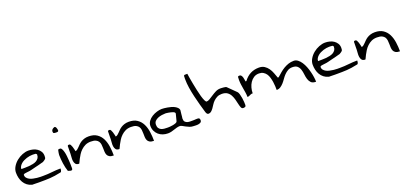

<svg xmlns="http://www.w3.org/2000/svg" viewBox="9 -1241 4122 1962"><g transform="rotate(-20 2070.0 -259.5)"><path d="M18.6 -171.9Q18.6 -205.1 37.1 -236.3Q55.7 -267.6 84.5 -291Q113.3 -314.5 147.9 -328.1Q182.6 -341.8 213.9 -341.8Q239.3 -341.8 264.2 -335.4Q289.1 -329.1 308.6 -315.4Q328.1 -301.8 340.3 -281.7Q352.5 -261.7 352.5 -234.4Q352.5 -221.7 351.1 -214.4Q349.6 -207 344.7 -201.7Q339.8 -196.3 332.5 -191.9Q325.2 -187.5 314.5 -180.7Q308.6 -179.7 296.9 -176.3Q285.2 -172.9 270 -168.9Q254.9 -165 238.3 -161.1Q221.7 -157.2 206.5 -153.3Q191.4 -149.4 179.7 -146.5Q168 -143.6 162.1 -142.6Q159.2 -141.6 149.4 -140.6Q139.6 -139.6 128.4 -138.2Q117.2 -136.7 107.4 -135.3Q97.7 -133.8 95.7 -132.8Q92.8 -131.8 89.4 -128.4Q85.9 -125 85.9 -124Q85.9 -104.5 96.7 -91.3Q107.4 -78.1 124 -69.3Q140.6 -60.5 161.6 -56.2Q182.6 -51.8 203.1 -49.3Q223.6 -46.9 241.2 -46.9Q258.8 -46.9 269.5 -46.9Q318.4 -46.9 365.2 -52.2Q412.1 -57.6 460.9 -57.6V-49.8Q460.9 -43.9 459.5 -37.6Q458 -31.2 455.1 -25.9Q452.1 -20.5 447.3 -19.5Q410.2 -11.7 381.3 -7.3Q352.5 -2.9 327.1 -1.5Q301.8 0 274.4 0.5Q247.1 1 213.9 1H197.3Q186.5 1 173.8 0.5Q161.1 0 149.4 0H132.8Q102.5 -7.8 80.6 -24.9Q58.6 -42 44.9 -65.4Q31.2 -88.9 24.9 -116.2Q18.6 -143.6 18.6 -171.9ZM237.3 -287.1Q224.6 -287.1 208.5 -284.7Q192.4 -282.2 175.3 -276.9Q158.2 -271.5 141.6 -263.2Q125 -254.9 112.3 -243.7Q99.6 -232.4 91.3 -218.8Q83 -205.1 83 -188.5H123Q144.5 -188.5 167 -190.4Q189.5 -192.4 210.9 -196.8Q232.4 -201.2 248.5 -210.4Q264.6 -219.7 274.9 -234.4Q285.2 -249 285.2 -270.5V-275.4L275.4 -285.2Q273.4 -285.2 268.1 -285.6Q262.7 -286.1 256.8 -286.6Q251 -287.1 245.6 -287.1Q240.2 -287.1 237.3 -287.1Z M523.4 -8.8Q516.6 -28.3 511.2 -51.3Q505.9 -74.2 502.4 -98.6Q499 -123 497.1 -146.5Q495.1 -169.9 495.1 -190.4Q495.1 -193.4 496.1 -201.7Q497.1 -210 498.5 -218.8Q500 -227.5 502 -235.8Q503.9 -244.1 504.9 -247.1Q505.9 -248 513.7 -249Q521.5 -250 523.4 -250Q536.1 -250 543.9 -236.3Q551.8 -222.7 557.6 -201.2Q563.5 -179.7 565.9 -153.8Q568.4 -127.9 570.3 -104Q572.3 -80.1 572.3 -61.5Q572.3 -43 572.3 -36.1Q572.3 -33.2 572.8 -26.9Q573.2 -20.5 572.3 -14.2Q571.3 -7.8 567.9 -3.9Q564.5 0 556.6 0H552.7Q550.8 0 546.9 -1.5Q543 -2.9 538.1 -4.4Q533.2 -5.9 529.3 -6.8Q525.4 -7.8 523.4 -8.8ZM512.7 -439.5Q512.7 -463.9 543.9 -475.6Q550.8 -478.5 556.2 -473.6Q561.5 -468.8 564.9 -460.9Q568.4 -453.1 569.8 -444.8Q571.3 -436.5 571.3 -432.6Q571.3 -426.8 568.4 -423.3Q565.4 -419.9 561 -418.9Q556.6 -418 551.8 -418H543.9Q530.3 -418 521.5 -420.9Q512.7 -423.8 512.7 -439.5Z M844.7 -210Q810.5 -210 784.7 -197.8Q758.8 -185.5 738.3 -166Q717.8 -146.5 704.1 -124.5Q690.4 -102.5 680.2 -83Q669.9 -63.5 664.6 -50.8Q659.2 -38.1 657.2 -38.1Q630.9 -38.1 620.1 -51.8Q609.4 -65.4 606.4 -85.4Q603.5 -105.5 606 -127.4Q608.4 -149.4 608.4 -166V-182.6Q608.4 -194.3 608.9 -207Q609.4 -219.7 609.4 -230.5V-247.1Q612.3 -254.9 617.2 -255.9Q622.1 -256.8 627.9 -256.8Q636.7 -256.8 642.6 -246.6Q648.4 -236.3 653.3 -221.7Q658.2 -207 661.1 -192.9Q664.1 -178.7 666 -170.9Q677.7 -172.9 687.5 -180.7Q697.3 -188.5 707.5 -199.2Q717.8 -210 729.5 -221.7Q741.2 -233.4 756.8 -243.7Q772.5 -253.9 793.5 -260.7Q814.5 -267.6 841.8 -267.6Q896.5 -267.6 931.6 -243.7Q966.8 -219.7 985.8 -181.2Q1004.9 -142.6 1011.7 -94.2Q1018.6 -45.9 1018.6 3.9Q989.3 3.9 973.1 -5.4Q957 -14.6 950.2 -29.8Q943.4 -44.9 942.4 -64Q941.4 -83 941.4 -103Q941.4 -123 939 -142.6Q936.5 -162.1 927.2 -176.8Q918 -191.4 898.9 -200.7Q879.9 -210 844.7 -210Z M1282.2 -210Q1248 -210 1222.2 -197.8Q1196.3 -185.5 1175.8 -166Q1155.3 -146.5 1141.6 -124.5Q1127.9 -102.5 1117.7 -83Q1107.4 -63.5 1102.1 -50.8Q1096.7 -38.1 1094.7 -38.1Q1068.4 -38.1 1057.6 -51.8Q1046.9 -65.4 1043.9 -85.4Q1041 -105.5 1043.5 -127.4Q1045.9 -149.4 1045.9 -166V-182.6Q1045.9 -194.3 1046.4 -207Q1046.9 -219.7 1046.9 -230.5V-247.1Q1049.8 -254.9 1054.7 -255.9Q1059.6 -256.8 1065.4 -256.8Q1074.2 -256.8 1080.1 -246.6Q1085.9 -236.3 1090.8 -221.7Q1095.7 -207 1098.6 -192.9Q1101.6 -178.7 1103.5 -170.9Q1115.2 -172.9 1125 -180.7Q1134.8 -188.5 1145 -199.2Q1155.3 -210 1167 -221.7Q1178.7 -233.4 1194.3 -243.7Q1210 -253.9 1231 -260.7Q1252 -267.6 1279.3 -267.6Q1334 -267.6 1369.1 -243.7Q1404.3 -219.7 1423.3 -181.2Q1442.4 -142.6 1449.2 -94.2Q1456.1 -45.9 1456.1 3.9Q1426.8 3.9 1410.6 -5.4Q1394.5 -14.6 1387.7 -29.8Q1380.9 -44.9 1379.9 -64Q1378.9 -83 1378.9 -103Q1378.9 -123 1376.5 -142.6Q1374 -162.1 1364.7 -176.8Q1355.5 -191.4 1336.4 -200.7Q1317.4 -210 1282.2 -210Z M1754.9 -47.9Q1739.3 -47.9 1722.2 -43.5Q1705.1 -39.1 1688.5 -33.2Q1671.9 -27.3 1653.8 -22.9Q1635.7 -18.6 1617.2 -18.6Q1588.9 -18.6 1562.5 -27.3Q1536.1 -36.1 1516.1 -53.7Q1496.1 -71.3 1484.4 -96.2Q1472.7 -121.1 1472.7 -152.3Q1472.7 -179.7 1489.7 -203.1Q1506.8 -226.6 1532.2 -242.2Q1557.6 -257.8 1586.9 -266.6Q1616.2 -275.4 1639.6 -275.4Q1650.4 -275.4 1666.5 -273.9Q1682.6 -272.5 1701.7 -269Q1720.7 -265.6 1740.2 -260.3Q1759.8 -254.9 1775.9 -246.1Q1792 -237.3 1803.2 -226.1Q1814.5 -214.8 1816.4 -200.2Q1816.4 -195.3 1814.5 -183.1Q1812.5 -170.9 1811.5 -157.2Q1810.5 -143.6 1809.1 -131.3Q1807.6 -119.1 1806.6 -113.3V-107.4Q1806.6 -85.9 1816.4 -75.2Q1826.2 -64.5 1840.3 -60.1Q1854.5 -55.7 1870.1 -55.7H1901.4Q1916 -55.7 1919.9 -56.2Q1923.8 -56.6 1925.3 -56.6Q1926.8 -56.6 1930.2 -57.1Q1933.6 -57.6 1949.2 -57.6Q1961.9 -57.6 1968.8 -52.7Q1975.6 -47.9 1975.6 -32.2Q1975.6 -15.6 1964.8 -8.8Q1954.1 -2 1939.5 0.5Q1924.8 2.9 1910.2 2Q1895.5 1 1887.7 1Q1865.2 1 1845.2 -6.8Q1825.2 -14.6 1808.6 -23.9Q1792 -33.2 1778.3 -40.5Q1764.6 -47.9 1754.9 -47.9ZM1530.3 -142.6Q1530.3 -119.1 1540.5 -105Q1550.8 -90.8 1565.9 -84.5Q1581.1 -78.1 1599.6 -76.7Q1618.2 -75.2 1635.7 -75.2Q1642.6 -75.2 1658.7 -76.2Q1674.8 -77.1 1692.4 -80.6Q1710 -84 1724.1 -89.8Q1738.3 -95.7 1740.2 -104.5L1759.8 -180.7Q1761.7 -188.5 1755.9 -194.3Q1750 -200.2 1739.7 -204.1Q1729.5 -208 1717.3 -210.9Q1705.1 -213.9 1693.4 -215.8Q1681.6 -217.8 1672.4 -218.8Q1663.1 -219.7 1661.1 -219.7Q1643.6 -219.7 1620.6 -216.3Q1597.7 -212.9 1577.6 -204.6Q1557.6 -196.3 1543.9 -181.6Q1530.3 -167 1530.3 -142.6Z M2268.6 -210Q2239.3 -210 2218.3 -199.2Q2197.3 -188.5 2180.7 -172.9Q2164.1 -157.2 2152.3 -138.2Q2140.6 -119.1 2128.9 -103Q2117.2 -86.9 2104.5 -76.2Q2091.8 -65.4 2075.2 -65.4Q2063.5 -65.4 2057.1 -75.2Q2050.8 -85 2047.9 -95.7Q2035.2 -137.7 2022 -186Q2008.8 -234.4 1997.1 -284.2Q1985.4 -334 1977.5 -384.3Q1969.7 -434.6 1969.7 -480.5V-486.3Q1969.7 -491.2 1970.2 -496.6Q1970.7 -502 1970.7 -505.9V-513.7Q1972.7 -522.5 1980.5 -522.9Q1988.3 -523.4 1995.1 -523.4Q1996.1 -523.4 2002.4 -523.4Q2008.8 -523.4 2009.8 -523.4Q2011.7 -508.8 2016.6 -478.5Q2021.5 -448.2 2028.8 -411.1Q2036.1 -374 2044.4 -334.5Q2052.7 -294.9 2062 -262.7Q2071.3 -230.5 2081.1 -210Q2090.8 -189.5 2099.6 -189.5Q2114.3 -189.5 2133.8 -201.2Q2153.3 -212.9 2175.3 -227.5Q2197.3 -242.2 2222.2 -254.9Q2247.1 -267.6 2274.4 -267.6Q2280.3 -267.6 2290 -267.1Q2299.8 -266.6 2310.1 -265.6Q2320.3 -264.6 2329.6 -262.7Q2338.9 -260.7 2341.8 -256.8L2428.7 -170.9Q2436.5 -163.1 2442.4 -142.6Q2448.2 -122.1 2452.1 -98.6Q2456.1 -75.2 2457 -54.2Q2458 -33.2 2458 -21.5Q2458 -7.8 2449.2 -3.4Q2440.4 1 2428.7 1Q2413.1 1 2406.2 -14.6Q2399.4 -30.3 2394 -54.2Q2388.7 -78.1 2381.8 -105Q2375 -131.8 2362.3 -155.8Q2349.6 -179.7 2327.6 -194.8Q2305.7 -210 2268.6 -210Z M3041 -219.7Q3011.7 -219.7 2990.7 -207.5Q2969.7 -195.3 2952.1 -177.2Q2934.6 -159.2 2919.9 -137.7Q2905.3 -116.2 2889.2 -98.1Q2873 -80.1 2854.5 -67.9Q2835.9 -55.7 2811.5 -55.7Q2811.5 -74.2 2810.5 -97.7Q2809.6 -121.1 2805.7 -145.5Q2801.8 -169.9 2794.9 -193.8Q2788.1 -217.8 2775.4 -235.8Q2762.7 -253.9 2743.7 -265.1Q2724.6 -276.4 2698.2 -276.4Q2665 -276.4 2641.1 -260.7Q2617.2 -245.1 2601.1 -220.7Q2585 -196.3 2577.1 -166.5Q2569.3 -136.7 2569.3 -107.4Q2556.6 -107.4 2550.3 -105Q2543.9 -102.5 2537.6 -99.6Q2531.2 -96.7 2524.9 -93.8Q2518.6 -90.8 2506.8 -90.8Q2506.8 -115.2 2502.9 -139.2Q2499 -163.1 2495.1 -186.5Q2491.2 -210 2487.8 -233.4Q2484.4 -256.8 2484.4 -280.3V-287.1Q2484.4 -292 2484.9 -297.4Q2485.4 -302.7 2485.4 -306.6V-314.5Q2488.3 -322.3 2493.2 -323.2Q2498 -324.2 2503.9 -324.2Q2516.6 -324.2 2523.4 -314.5Q2530.3 -304.7 2534.2 -291.5Q2538.1 -278.3 2539.6 -265.1Q2541 -252 2542 -247.1H2551.8Q2583 -290 2624.5 -311.5Q2666 -333 2717.8 -333Q2752.9 -333 2776.9 -317.4Q2800.8 -301.8 2817.4 -278.3Q2834 -254.9 2844.7 -226.1Q2855.5 -197.3 2865.2 -170.9H2875Q2896.5 -190.4 2919.4 -210Q2942.4 -229.5 2966.3 -243.7Q2990.2 -257.8 3017.1 -267.1Q3043.9 -276.4 3076.2 -276.4Q3099.6 -276.4 3119.6 -261.2Q3139.6 -246.1 3155.8 -221.7Q3171.9 -197.3 3183.6 -167.5Q3195.3 -137.7 3203.1 -106.4Q3210.9 -75.2 3214.8 -46.9Q3218.8 -18.6 3218.8 2.9Q3182.6 2.9 3166 -13.7Q3149.4 -30.3 3141.6 -55.2Q3133.8 -80.1 3130.9 -108.9Q3127.9 -137.7 3120.1 -162.1Q3112.3 -186.5 3094.7 -203.1Q3077.1 -219.7 3041 -219.7Z M3245.1 -171.9Q3245.1 -205.1 3263.7 -236.3Q3282.2 -267.6 3311 -291Q3339.8 -314.5 3374.5 -328.1Q3409.2 -341.8 3440.4 -341.8Q3465.8 -341.8 3490.7 -335.4Q3515.6 -329.1 3535.2 -315.4Q3554.7 -301.8 3566.9 -281.7Q3579.1 -261.7 3579.1 -234.4Q3579.1 -221.7 3577.6 -214.4Q3576.2 -207 3571.3 -201.7Q3566.4 -196.3 3559.1 -191.9Q3551.8 -187.5 3541 -180.7Q3535.2 -179.7 3523.4 -176.3Q3511.7 -172.9 3496.6 -168.9Q3481.4 -165 3464.8 -161.1Q3448.2 -157.2 3433.1 -153.3Q3418 -149.4 3406.2 -146.5Q3394.5 -143.6 3388.7 -142.6Q3385.7 -141.6 3376 -140.6Q3366.2 -139.6 3355 -138.2Q3343.8 -136.7 3334 -135.3Q3324.2 -133.8 3322.3 -132.8Q3319.3 -131.8 3315.9 -128.4Q3312.5 -125 3312.5 -124Q3312.5 -104.5 3323.2 -91.3Q3334 -78.1 3350.6 -69.3Q3367.2 -60.5 3388.2 -56.2Q3409.2 -51.8 3429.7 -49.3Q3450.2 -46.9 3467.8 -46.9Q3485.4 -46.9 3496.1 -46.9Q3544.9 -46.9 3591.8 -52.2Q3638.7 -57.6 3687.5 -57.6V-49.8Q3687.5 -43.9 3686 -37.6Q3684.6 -31.2 3681.6 -25.9Q3678.7 -20.5 3673.8 -19.5Q3636.7 -11.7 3607.9 -7.3Q3579.1 -2.9 3553.7 -1.5Q3528.3 0 3501 0.5Q3473.6 1 3440.4 1H3423.8Q3413.1 1 3400.4 0.5Q3387.7 0 3376 0H3359.4Q3329.1 -7.8 3307.1 -24.9Q3285.2 -42 3271.5 -65.4Q3257.8 -88.9 3251.5 -116.2Q3245.1 -143.6 3245.1 -171.9ZM3463.9 -287.1Q3451.2 -287.1 3435.1 -284.7Q3418.9 -282.2 3401.9 -276.9Q3384.8 -271.5 3368.2 -263.2Q3351.6 -254.9 3338.9 -243.7Q3326.2 -232.4 3317.9 -218.8Q3309.6 -205.1 3309.6 -188.5H3349.6Q3371.1 -188.5 3393.6 -190.4Q3416 -192.4 3437.5 -196.8Q3459 -201.2 3475.1 -210.4Q3491.2 -219.7 3501.5 -234.4Q3511.7 -249 3511.7 -270.5V-275.4L3502 -285.2Q3500 -285.2 3494.6 -285.6Q3489.3 -286.1 3483.4 -286.6Q3477.5 -287.1 3472.2 -287.1Q3466.8 -287.1 3463.9 -287.1Z M3957 -210Q3922.9 -210 3897 -197.8Q3871.1 -185.5 3850.6 -166Q3830.1 -146.5 3816.4 -124.5Q3802.7 -102.5 3792.5 -83Q3782.2 -63.5 3776.9 -50.8Q3771.5 -38.1 3769.5 -38.1Q3743.2 -38.1 3732.4 -51.8Q3721.7 -65.4 3718.8 -85.4Q3715.8 -105.5 3718.3 -127.4Q3720.7 -149.4 3720.7 -166V-182.6Q3720.7 -194.3 3721.2 -207Q3721.7 -219.7 3721.7 -230.5V-247.1Q3724.6 -254.9 3729.5 -255.9Q3734.4 -256.8 3740.2 -256.8Q3749 -256.8 3754.9 -246.6Q3760.7 -236.3 3765.6 -221.7Q3770.5 -207 3773.4 -192.9Q3776.4 -178.7 3778.3 -170.9Q3790 -172.9 3799.8 -180.7Q3809.6 -188.5 3819.8 -199.2Q3830.1 -210 3841.8 -221.7Q3853.5 -233.4 3869.1 -243.7Q3884.8 -253.9 3905.8 -260.7Q3926.8 -267.6 3954.1 -267.6Q4008.8 -267.6 4043.9 -243.7Q4079.1 -219.7 4098.1 -181.2Q4117.2 -142.6 4124 -94.2Q4130.9 -45.9 4130.9 3.9Q4101.6 3.9 4085.4 -5.4Q4069.3 -14.6 4062.5 -29.8Q4055.7 -44.9 4054.7 -64Q4053.7 -83 4053.7 -103Q4053.7 -123 4051.3 -142.6Q4048.8 -162.1 4039.6 -176.8Q4030.3 -191.4 4011.2 -200.7Q3992.2 -210 3957 -210Z"/></g></svg>

Font: Swanky and Moo Moo
Style: Regular
Weight: 400
Designer: Kimberly Geswein
Foundry: Kimberly Geswein
Version: Version 1.002 2001